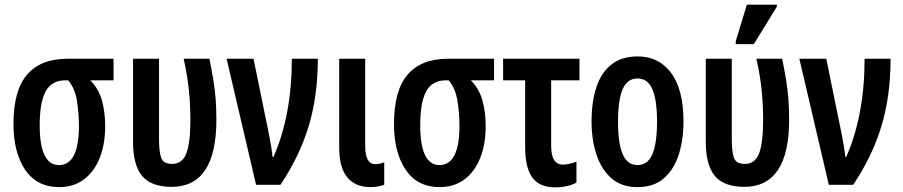

<svg xmlns="http://www.w3.org/2000/svg" viewBox="-20 -796 3889 827"><path d="M235 10Q139 10 88.5 -64.5Q38 -139 38 -262Q38 -407 97 -475Q156 -543 271 -543H469V-450H369Q405 -414 419 -363.5Q433 -313 433 -253Q433 -174 409 -114.5Q385 -55 340.5 -22.5Q296 10 235 10ZM234 -85Q320 -85 320 -255Q320 -307 311.5 -361Q303 -415 274 -450H261Q203 -450 177 -403Q151 -356 151 -257Q151 -85 234 -85Z M718 9Q629 8 591 -39.5Q553 -87 553 -185V-543H665V-193Q665 -147 673.5 -118.5Q682 -90 721 -90Q765 -90 782.5 -135Q800 -180 800 -279Q800 -345 793.5 -408.5Q787 -472 771 -543H882Q893 -489 899.5 -448Q906 -407 909 -368Q912 -329 912 -280Q912 9 718 9Z M1083 0 956 -543H1072L1138 -220Q1144 -190 1148 -165Q1152 -140 1154 -120H1158Q1237 -300 1237 -543H1349Q1349 -384 1310 -254Q1271 -124 1188 0Z M1573 10Q1510 9 1475.5 -32.5Q1441 -74 1441 -162V-543H1553V-166Q1553 -89 1597 -89Q1615 -89 1635 -97V0Q1608 10 1573 10Z M1874 10Q1778 10 1727.5 -64.5Q1677 -139 1677 -262Q1677 -407 1736 -475Q1795 -543 1910 -543H2108V-450H2008Q2044 -414 2058 -363.5Q2072 -313 2072 -253Q2072 -174 2048 -114.5Q2024 -55 1979.5 -22.5Q1935 10 1874 10ZM1873 -85Q1959 -85 1959 -255Q1959 -307 1950.5 -361Q1942 -415 1913 -450H1900Q1842 -450 1816 -403Q1790 -356 1790 -257Q1790 -85 1873 -85Z M2372 11Q2304 11 2273 -31Q2242 -73 2242 -162V-450H2147V-543H2476V-450H2354V-168Q2354 -87 2404 -87Q2431 -87 2463 -100V-10Q2447 0 2422 5.5Q2397 11 2372 11Z M2924 -273Q2924 -194 2903.5 -130Q2883 -66 2839.5 -28Q2796 10 2725 10Q2658 10 2614.5 -27.5Q2571 -65 2549.5 -129Q2528 -193 2528 -273Q2528 -358 2549 -421Q2570 -484 2614 -518.5Q2658 -553 2727 -553Q2818 -553 2871 -481.5Q2924 -410 2924 -273ZM2642 -271Q2642 -179 2662 -132Q2682 -85 2726 -85Q2770 -85 2790 -132Q2810 -179 2810 -273Q2810 -365 2790 -411.5Q2770 -458 2726 -458Q2682 -458 2662 -412Q2642 -366 2642 -271Z M3185 9Q3096 8 3058 -39.5Q3020 -87 3020 -185V-543H3132V-193Q3132 -147 3140.5 -118.5Q3149 -90 3188 -90Q3232 -90 3249.5 -135Q3267 -180 3267 -279Q3267 -345 3260.5 -408.5Q3254 -472 3238 -543H3349Q3360 -489 3366.5 -448Q3373 -407 3376 -368Q3379 -329 3379 -280Q3379 9 3185 9ZM3149 -606V-618L3197 -776H3326V-767L3227 -606Z M3550 0 3423 -543H3539L3605 -220Q3611 -190 3615 -165Q3619 -140 3621 -120H3625Q3704 -300 3704 -543H3816Q3816 -384 3777 -254Q3738 -124 3655 0Z"/></svg>

Font: Noto Sans ExtraCondensed SemiBold
Style: Regular
Weight: 600
Width: 2
Designer: Monotype Design Team
Foundry: Monotype Imaging Inc.
Version: Version 2.013; ttfautohint (v1.8.4.7-5d5b)